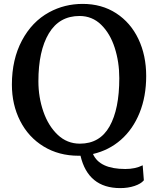

<svg xmlns="http://www.w3.org/2000/svg" viewBox="-20 -785 807 985"><path d="M730 -395Q730 -290 696 -206Q662 -122 600.5 -68Q539 -14 457 5Q491 82 623 82Q674 82 712 63L718 140Q703 158 670 169Q637 180 597 180Q432 180 393 14H383Q282 14 204 -33.5Q126 -81 83.5 -164.5Q41 -248 41 -351Q41 -480 92.5 -577Q144 -674 232 -722Q311 -765 404 -765Q502 -765 576 -717Q650 -669 690 -585Q730 -501 730 -395ZM177 -368Q177 -286 202.5 -212.5Q228 -139 276 -93.5Q324 -48 390 -48Q492 -48 542 -136.5Q592 -225 592 -384Q592 -467 568.5 -540Q545 -613 499 -658Q453 -703 388 -703Q284 -703 230.5 -613.5Q177 -524 177 -368Z"/></svg>

Font: Martel
Style: Bold
Weight: 700
Designer: Dan Reynolds
Foundry: Dan Reynolds
Version: Version 1.001; ttfautohint (v1.1) -l 5 -r 5 -G 72 -x 0 -D la